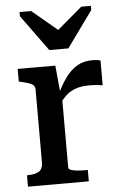

<svg xmlns="http://www.w3.org/2000/svg" viewBox="-55 -835 557 874"><g transform="rotate(-5 223.0 -397.5)"><path d="M188 -611H275L394 -776V-795H350L199 -667L272 -669L121 -795H68V-776ZM416 -543V-430Q409 -431 398.5 -432.5Q388 -434 376 -434.5Q364 -435 353 -435Q328 -435 308.5 -430.5Q289 -426 272 -416.5Q255 -407 240 -391.5Q225 -376 209 -353L208 -397Q231 -446 255 -479.5Q279 -513 309 -530.5Q339 -548 379 -548Q392 -548 402 -546.5Q412 -545 416 -543ZM37 0V-52H40Q73 -52 91.5 -63Q110 -74 110 -106V-436Q110 -450 103 -457Q96 -464 82 -468.5Q68 -473 47 -478L37 -480V-538H209L222 -400L227 -402V-71Q227 -63 239 -59Q251 -55 267.5 -53.5Q284 -52 298 -52H315V0Z"/></g></svg>

Font: Roboto Serif SemiCondensed Medium
Style: Regular
Weight: 500
Width: 4
Designer: Greg Gazdowicz
Foundry: Commercial Type
Version: Version 1.007